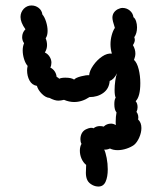

<svg xmlns="http://www.w3.org/2000/svg" viewBox="-20 -551 592 702"><path d="M485 -114Q497 -103 497 -83Q497 -66 489 -48Q481 -30 470 -21Q459 -13 442.5 -7.5Q426 -2 410 -2Q394 -2 382 -8Q371 -3 361 -4Q366 6 370 26.5Q374 47 374 68Q374 96 366 113.5Q358 131 340 131Q329 131 319 126Q305 119 299.5 108Q294 97 294 81L295 52Q284 43 278 29Q272 15 272 0Q272 -15 278 -25Q274 -32 274 -42Q274 -54 279 -63.5Q284 -73 294 -78Q313 -87 322 -82Q332 -90 345 -90Q354 -90 359 -88Q370 -99 386 -99Q394 -99 404 -94Q403 -96 403 -105Q403 -125 406 -140Q398 -149 398 -170Q398 -187 403 -194Q399 -202 399 -222Q399 -238 401.5 -256Q404 -274 408 -283Q396 -260 381 -255Q379 -227 358 -211.5Q337 -196 307 -196Q280 -178 251 -178Q233 -178 214 -186Q202 -183 193 -183Q180 -183 161 -193Q147 -194 133 -208Q119 -222 115 -237Q97 -240 88 -256.5Q79 -273 79 -294Q79 -300 81 -310Q73 -319 68 -335Q63 -351 63 -367Q63 -381 68 -393Q61 -403 61 -415Q61 -432 73 -444Q55 -469 55 -489Q55 -506 67 -519Q79 -531 95 -531Q110 -531 121.5 -522Q133 -513 135 -498Q143 -489 148.5 -471.5Q154 -454 154 -438Q154 -421 147 -411Q152 -399 152 -386Q152 -372 144 -359Q155 -354 161.5 -343.5Q168 -333 168 -322Q168 -312 164 -304Q174 -299 180 -290Q186 -281 187 -270Q194 -267 196 -263Q204 -267 219 -267Q241 -267 251 -260Q257 -267 276.5 -272Q296 -277 306 -276Q307 -292 321 -312Q335 -332 353.5 -344.5Q372 -357 389 -355Q384 -372 384 -389Q384 -406 388.5 -422.5Q393 -439 400 -449Q391 -476 391 -486Q391 -506 410 -517Q420 -522 428 -522Q443 -522 454.5 -512.5Q466 -503 468 -488Q474 -484 477.5 -473.5Q481 -463 481 -451Q481 -429 471 -415Q473 -409 473 -405Q473 -397 466 -386Q475 -371 475 -355Q475 -345 470 -332Q481 -322 487 -298Q493 -274 493 -247Q493 -198 476 -181Q483 -173 483 -159Q483 -150 479 -142Q488 -130 485 -114Z"/></svg>

Font: Pangolin
Style: Regular
Weight: 400
Designer: Kevin Burke
Foundry: Google, Inc.
Version: Version 1.101